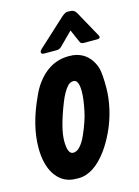

<svg xmlns="http://www.w3.org/2000/svg" viewBox="-113 -795 628 867"><g transform="rotate(-15 200.5 -361.5)"><path d="M281.7 -646 222.7 -586.9Q212.9 -577.1 202.1 -576.2Q199.2 -576.2 195.3 -576.2H139.6Q126.5 -576.2 126.5 -585.9Q127 -592.3 133.8 -598.6L263.7 -717.8Q280.3 -731.4 288.6 -731.4Q289.6 -731.4 291 -731.4L308.6 -730.5Q322.3 -729 331.1 -714.4Q331.5 -713.4 332 -712.9L398.4 -592.8Q405.3 -582 396.5 -577.6Q393.1 -576.2 388.7 -576.2H328.1Q314 -576.2 310.1 -582.5Q309.1 -584.5 307.6 -586.9ZM248 -276.4Q259.8 -332.5 259.8 -367.2Q259.8 -421.9 235.4 -421.9Q220.7 -421.9 209.5 -411.1Q187 -387.7 168 -338.4Q125 -229 125 -170.9Q125 -109.4 151.4 -109.4Q166.5 -109.9 178.7 -121.1Q197.8 -139.2 212.9 -173.8Q238.8 -232.4 248 -276.4ZM63.5 -401.4Q76.2 -430.7 94.2 -455.1Q121.1 -491.7 154.3 -511.7Q194.3 -536.1 244.1 -536.1Q254.4 -536.1 263.7 -535.2Q325.7 -527.3 354.5 -470.7Q360.8 -459 364.7 -443.4Q371.1 -418.5 371.1 -354.5Q371.1 -332 368.2 -307.6Q355.5 -203.1 300.8 -111.3Q291.5 -95.7 281.2 -81.1Q216.8 7.8 144.5 7.8Q129.9 7.8 119.6 6.8Q67.4 1.5 35.6 -45.9Q4.9 -93.3 4.9 -170.9Q4.9 -277.3 63.5 -401.4Z"/></g></svg>

Font: Allan
Style: Bold
Weight: 700
Version: Version 1.005